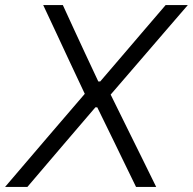

<svg xmlns="http://www.w3.org/2000/svg" viewBox="-33 -733 756 753"><path d="M-13 0Q27.5 -47.5 70.5 -97.8Q113.5 -148 160 -202.5L299.5 -365L236.5 -499Q213.5 -549 189 -601Q164.5 -653 136.5 -713H213.5Q236.5 -662.5 258.8 -614.5Q281 -566.5 301 -523.5L352.5 -413.5H360L456 -525.5Q493 -569 534.2 -617Q575.5 -665 616.5 -713H703.5Q655 -657 611.2 -606Q567.5 -555 529 -510.5L401 -362L471 -220Q500 -162 525.8 -109.2Q551.5 -56.5 579.5 0H500.5Q477 -48.5 455.2 -93Q433.5 -137.5 414 -178L348.5 -312H341L225 -176.5Q188.5 -133.5 152.2 -91.2Q116 -49 74.5 0Z"/></svg>

Font: Commissioner Light
Style: Italic
Weight: 300
Italic angle: -12°
Designer: Kostas Bartsokas
Foundry: Kostas Bartsokas
Version: Version 1.000; ttfautohint (v1.8.3)